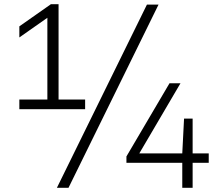

<svg xmlns="http://www.w3.org/2000/svg" viewBox="-20 -830 1030 918"><path d="M260 -354H387V-308H72.5V-354H206.5V-745L72.5 -651V-704L223.5 -810H260ZM252 68 682.5 -808H738L307.5 68ZM978 -96.5V-51.5H901V68H851.5V-51.5H584.5V-82L790.5 -432H843L646 -96.5H851.5L860 -263H901V-96.5Z"/></svg>

Font: Encode Sans Expanded Light
Style: Regular
Weight: 300
Width: 7
Designer: Multiple Designers
Foundry: Impallari Type
Version: Version 2.000